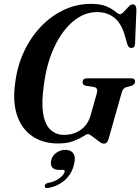

<svg xmlns="http://www.w3.org/2000/svg" viewBox="-20 -732 726 993"><path d="M450 -712Q501 -712 531 -698.8Q561 -685.5 576.8 -672Q592.5 -658.5 600.5 -658.5Q608.5 -658.5 620.5 -671.2Q632.5 -684 644.5 -696.8Q656.5 -709.5 665.5 -709.5Q685 -709.5 685.5 -682L678.5 -507.5Q679 -485.5 661.5 -484Q645.5 -482.5 639 -501.5L626 -547Q607 -613.5 569.8 -641.5Q532.5 -669.5 482.5 -669.5Q415 -669.5 357.8 -621.2Q300.5 -573 261 -488.8Q221.5 -404.5 207.5 -296.5Q193.5 -203 203 -145.2Q212.5 -87.5 241 -61Q269.5 -34.5 311 -34.5Q360 -34.5 397.2 -60.2Q434.5 -86 448.5 -135.5L480.5 -249Q489 -278 465.5 -282L423.5 -288.5Q407 -292.5 407 -307Q407.5 -327 430.5 -327H659Q670.5 -327 674.5 -322.2Q678.5 -317.5 678.5 -309.5Q678 -295.5 660.5 -288.5L632.5 -281Q615.5 -275.5 609.5 -253.5L543 -18.5Q539 -2 532.8 4.5Q526.5 11 516.5 11Q507 11 490.8 -1.2Q474.5 -13.5 458.5 -26Q442.5 -38.5 435.5 -38.5Q427.5 -38.5 408.8 -26.2Q390 -14 358.5 -2Q327 10 280 10Q202.5 10 147.8 -27Q93 -64 68.8 -134Q44.5 -204 58.5 -303Q69 -389.5 103.5 -463.8Q138 -538 191 -593.8Q244 -649.5 310.2 -680.8Q376.5 -712 450 -712ZM285.5 146.5Q258.5 146.5 249 132Q239.5 117.5 245 96Q251 72.5 271.8 57.8Q292.5 43 318 43Q347 43 359.8 62.5Q372.5 82 362.5 120.5Q349.5 170.5 313.8 201Q278 231.5 230 240Q210.5 243.5 211.5 230Q212.5 218 227 214.5Q264 208 286.8 190.5Q309.5 173 314 157.5Q316.5 146.5 305.5 146.5Z"/></svg>

Font: Fraunces 144pt Soft SemiBold
Style: Italic
Weight: 600
Italic angle: -16°
Version: Version 1.000;[b76b70a41]